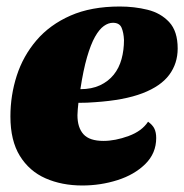

<svg xmlns="http://www.w3.org/2000/svg" viewBox="-20 -550 566 590"><path d="M233 20Q170 20 120 -2Q70 -24 41 -71Q12 -118 12 -192Q12 -257 31.5 -317.5Q51 -378 92 -426Q133 -474 196.5 -502Q260 -530 348 -530Q393 -530 433.5 -520Q474 -510 500 -482Q526 -454 526 -401Q526 -355 500 -320Q474 -285 418 -263.5Q362 -242 272 -236Q260 -235 247.5 -234.5Q235 -234 221 -234Q220 -225 219 -214.5Q218 -204 218 -196Q218 -158 236.5 -137.5Q255 -117 298 -117Q334 -117 375 -132Q416 -147 435 -176Q449 -166 454.5 -154.5Q460 -143 460 -126Q460 -79 426.5 -46Q393 -13 341 3.5Q289 20 233 20ZM227 -276Q262 -276 287.5 -288Q313 -300 329.5 -320.5Q346 -341 353.5 -368.5Q361 -396 361 -427Q360 -450 353.5 -465Q347 -480 327 -480Q313 -480 299 -470Q285 -460 272 -437Q259 -414 247.5 -374.5Q236 -335 227 -276Z"/></svg>

Font: Sansita Swashed Light Black
Style: Regular
Weight: 900
Version: Version 1.003